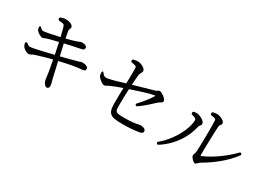

<svg xmlns="http://www.w3.org/2000/svg" viewBox="-29 -1485 3058 2256"><g transform="rotate(30 1500.0 -357.0)"><path d="M600 48C621 47 630 30 630 12C630 -8 625 -27 618 -49L612 -73L610 -80C600 -121 582 -200 562 -290C706 -325 772 -335 865 -344C893 -346 899 -362 899 -377C899 -407 854 -420 809 -418C807 -418 802 -416 798 -415C798 -414 798 -414 797 -414C797 -414 794 -412 785 -409C781 -408 775 -406 767 -404C733 -394 630 -366 551 -347C549 -354 548 -360 547 -368L541 -392L529 -446C525 -465 521 -485 516 -503C576 -517 668 -537 725 -548C750 -552 766 -560 766 -583C766 -615 718 -622 688 -619C686 -619 683 -618 678 -616C670 -613 664 -610 656 -607C648 -603 636 -599 620 -594C587 -583 549 -573 505 -562C497 -601 492 -625 488 -656C486 -671 490 -679 494 -688C496 -692 499 -700 499 -711C498 -742 438 -762 397 -762C384 -762 359 -756 335 -748C324 -745 318 -738 319 -726C320 -715 333 -707 333 -707C337 -706 342 -705 346 -705C374 -703 400 -701 406 -689C417 -671 428 -624 440 -573C443 -563 444 -555 446 -548C366 -529 258 -507 235 -507C214 -507 201 -519 190 -533C188 -534 187 -536 185 -537C182 -539 178 -540 173 -537C168 -534 166 -526 168 -515C171 -499 174 -488 182 -479C200 -457 241 -433 262 -433C270 -433 277 -436 285 -439C286 -440 288 -441 290 -442C294 -445 303 -448 316 -452C353 -463 407 -476 459 -489C468 -450 480 -392 492 -333C392 -308 221 -268 192 -268C178 -268 165 -274 149 -288C139 -296 131 -297 125 -293C119 -288 117 -281 120 -269C126 -251 131 -238 136 -233C155 -208 196 -187 219 -187C230 -187 238 -192 253 -200C260 -204 270 -209 289 -215C340 -233 430 -258 502 -276C512 -226 520 -180 526 -148C531 -119 535 -92 538 -68C541 -42 544 -19 547 -11C555 18 579 48 600 48Z M1604 -26C1670 -26 1759 -34 1805 -42C1831 -46 1852 -55 1852 -78C1852 -111 1810 -121 1780 -121C1776 -121 1771 -120 1764 -119C1761 -118 1759 -118 1754 -117C1725 -111 1673 -100 1573 -100C1452 -100 1443 -107 1442 -183C1441 -241 1444 -333 1448 -420C1535 -450 1686 -499 1741 -507C1757 -509 1757 -509 1753 -500C1725 -453 1674 -386 1613 -322C1605 -313 1604 -304 1610 -297C1616 -290 1625 -288 1636 -296C1709 -346 1775 -411 1819 -451C1824 -457 1835 -463 1844 -468L1850 -472C1861 -478 1873 -484 1873 -501C1873 -534 1798 -583 1771 -583C1765 -583 1760 -579 1751 -573C1745 -568 1736 -562 1718 -558C1662 -541 1539 -506 1451 -482C1455 -543 1459 -597 1463 -625C1464 -632 1467 -639 1471 -646C1475 -654 1479 -659 1482 -667C1485 -673 1487 -680 1487 -689C1487 -720 1419 -755 1383 -755C1366 -755 1346 -753 1324 -748C1312 -745 1306 -737 1307 -727C1307 -716 1313 -709 1326 -707C1364 -702 1386 -696 1388 -680C1390 -649 1389 -585 1388 -520C1388 -509 1388 -499 1387 -488V-463C1319 -441 1185 -401 1148 -401C1124 -401 1109 -414 1095 -434C1088 -444 1082 -448 1078 -447C1073 -446 1070 -439 1069 -428C1069 -412 1070 -394 1076 -384C1092 -352 1146 -313 1169 -313C1185 -313 1193 -318 1206 -327C1207 -327 1211 -329 1213 -331C1220 -334 1225 -337 1238 -342C1275 -360 1335 -382 1385 -399C1383 -333 1381 -239 1382 -171C1385 -34 1445 -26 1604 -26Z M2554 -51C2565 -51 2574 -62 2587 -74C2594 -81 2599 -87 2611 -94C2741 -168 2881 -279 2970 -399C2977 -409 2977 -417 2969 -425C2961 -432 2952 -431 2943 -422C2851 -327 2719 -226 2582 -166C2572 -162 2566 -164 2566 -170C2565 -246 2573 -524 2578 -570C2579 -580 2584 -586 2592 -595C2597 -601 2602 -607 2602 -621C2602 -653 2534 -685 2493 -685C2476 -685 2462 -683 2444 -679C2432 -676 2426 -668 2427 -656C2428 -644 2435 -638 2448 -636C2486 -633 2505 -625 2506 -609C2512 -513 2506 -242 2502 -184C2500 -165 2497 -154 2492 -144C2490 -140 2487 -132 2487 -122C2487 -98 2531 -51 2554 -51ZM2051 -32C2058 -23 2067 -21 2078 -29C2249 -140 2340 -296 2373 -446C2374 -454 2381 -462 2387 -469C2392 -474 2398 -483 2398 -498C2398 -535 2322 -571 2288 -574C2273 -575 2259 -574 2246 -572C2234 -570 2228 -562 2228 -550C2228 -538 2234 -531 2246 -529C2272 -523 2303 -511 2303 -493C2303 -380 2208 -183 2056 -58C2046 -50 2044 -41 2051 -32Z"/></g></svg>

Font: 寒蝉锦书宋 Text
Style: Regular
Weight: 400
Designer: 寒蝉锦书宋{Warren} 思源宋体{Ryoko NISHIZUKA 西塚涼子 (kana & ideographs); Frank Grießhammer (Latin, Greek & Cyrillic); Wenlong ZHANG 
Foundry: Adobe & ChillType
Version: Version 2.000;Glyphs 3.1.1 (3135)